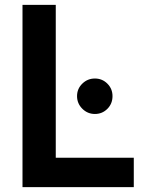

<svg xmlns="http://www.w3.org/2000/svg" viewBox="-20 -765 583 785"><path d="M72 0H527V-120H208V-745H72ZM368 -299Q398 -299 419 -320Q440 -341 440 -372Q440 -402 419 -423Q398 -444 368 -444Q338 -444 316.5 -423Q295 -402 295 -372Q295 -342 316.5 -320.5Q338 -299 368 -299Z"/></svg>

Font: Plus Jakarta Sans
Style: Bold
Weight: 700
Designer: Gumpita Rahayu
Foundry: Tokotype
Version: Version 2.004; ttfautohint (v1.8.3)